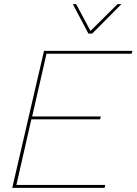

<svg xmlns="http://www.w3.org/2000/svg" viewBox="-20 -905 658 925"><path d="M406 -743 331 -885H347L416 -756L546 -885H565L424 -743ZM39 0 192 -660H618L614 -646H204L135 -344H466L462 -330H131L59 -14H487L484 0Z"/></svg>

Font: Elaine Sans Thin
Style: Italic
Weight: 250
Italic angle: -13°
Designer: Wei Huang
Foundry: Wei Huang
Version: Version 2.001;December 24, 2019;FontCreator 12.0.0.2547 64-b